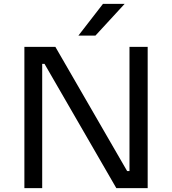

<svg xmlns="http://www.w3.org/2000/svg" viewBox="-20 -972 889 992"><path d="M473 -788H385L512 -952H624ZM198 0H106V-730H266L637 -88H649V-730H743V0H581L210 -642H198Z"/></svg>

Font: Sora
Style: Regular
Weight: 400
Designer: Jonathan Barnbrook, Julián Moncada
Foundry: Barnbrook Fonts
Version: Version 2.000